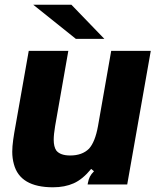

<svg xmlns="http://www.w3.org/2000/svg" viewBox="-20 -783 671 815"><path d="M39 -86Q32 -111 32 -139Q32 -161 36 -189.5Q40 -218 46 -250L102 -567H270L214 -248Q208 -212 208 -190Q208 -160 219 -144Q236 -123 278 -123Q329 -123 358 -152Q384 -181 396 -248L452 -567H620L520 0H352L353 -6Q356 -22 361.5 -33Q367 -44 379 -56L367 -66Q331 -22 293 -5Q255 12 205 12Q65 12 39 -86ZM283 -763 423 -618H302L121 -763Z"/></svg>

Font: Open Sauce Sans Black Italic
Style: Regular
Weight: 900
Italic angle: -10°
Designer: Alfredo Marco Pradil
Foundry: Creative Sauce Fz LLC
Version: Version 1.477